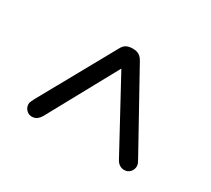

<svg xmlns="http://www.w3.org/2000/svg" viewBox="-81 -882 680 619"><g transform="rotate(30 259.0 -572.5)"><path d="M86 -396Q74 -396 65.5 -405Q57 -414 57 -426Q57 -431 59.5 -436.5Q62 -442 65 -448L219 -725Q226 -739 235.5 -744Q245 -749 259 -749Q274 -749 283 -743.5Q292 -738 299 -725L453 -447Q456 -442 458 -437Q460 -432 460 -426Q460 -415 452 -405.5Q444 -396 430 -396Q420 -396 412 -401.5Q404 -407 399 -417L252 -688L267 -689L118 -417Q112 -407 104.5 -401.5Q97 -396 86 -396Z"/></g></svg>

Font: Quicksand Light
Style: Regular
Weight: 400
Version: Version 3.004